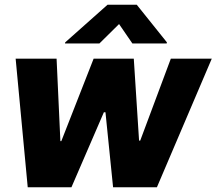

<svg xmlns="http://www.w3.org/2000/svg" viewBox="-20 -795 919 815"><path d="M97.7 0 46.4 -545.9H220.2L236.3 -195.8H240.2L377.4 -545.9H547.9L570.3 -198.2H575.2L705.1 -545.9H878.9L646 0H460L427.7 -318.4H420.9L283.2 0ZM542 -610.4 485.4 -692.9 401.9 -610.4H255.9L256.8 -615.2L436.5 -774.9H560.5L688.5 -615.2L687.5 -610.4Z"/></svg>

Font: Inter Tight ExtraBold
Style: Italic
Weight: 800
Italic angle: -9.39999°
Designer: Rasmus Andersson
Foundry: rsms
Version: Version 3.004